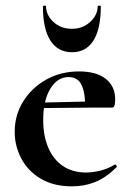

<svg xmlns="http://www.w3.org/2000/svg" viewBox="-20 -648 458 680"><path d="M235 12Q170 12 124.5 -15Q79 -42 55.5 -86.5Q32 -131 32 -181Q32 -240 62 -288.5Q92 -337 143.5 -366Q195 -395 260 -395Q322 -395 355 -368.5Q388 -342 388 -296Q388 -285 386 -276Q384 -267 377 -267H281Q283 -314 270 -344.5Q257 -375 223 -375Q183 -375 158 -333.5Q133 -292 133 -223Q133 -167 151 -125Q169 -83 203 -60Q237 -37 285 -37Q309 -37 336.5 -44Q364 -51 386 -65Q388 -67 391.5 -63Q395 -59 393 -56Q356 -19 317.5 -3.5Q279 12 235 12ZM98 -265 97 -284 316 -289V-267ZM132 -625Q132 -628 137.5 -628Q143 -628 143 -626Q143 -595 169 -570.5Q195 -546 235 -546Q273 -546 299.5 -570.5Q326 -595 326 -626Q326 -628 331.5 -628Q337 -628 337 -625Q337 -546 311 -504.5Q285 -463 235 -463Q185 -463 158.5 -504.5Q132 -546 132 -625Z"/></svg>

Font: Cormorant Light
Style: Regular
Weight: 300
Designer: Christian Thalmann (Catharsis Fonts)
Foundry: Catharsis Fonts
Version: Version 4.000